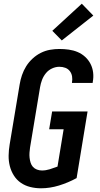

<svg xmlns="http://www.w3.org/2000/svg" viewBox="-20 -1007 540 1035"><path d="M201 8Q171 8 143 1Q115 -6 92.5 -21.5Q70 -37 55 -60.5Q40 -84 33 -111.5Q26 -139 26.5 -168.5Q27 -198 32 -228L86 -552Q90 -577 98.5 -602Q107 -627 121 -649.5Q135 -672 155.5 -691Q176 -710 200 -722Q224 -734 249.5 -738.5Q275 -743 300 -743Q326 -743 351 -739.5Q376 -736 398.5 -726.5Q421 -717 439 -700.5Q457 -684 468 -662.5Q479 -641 482 -616Q485 -591 480 -565Q480 -564 480 -562.5Q480 -561 479 -560H368Q368 -560 368 -561Q368 -562 368 -562Q371 -579 368.5 -595Q366 -611 356.5 -623.5Q347 -636 332 -641.5Q317 -647 300 -647Q280 -647 260.5 -638Q241 -629 227.5 -612.5Q214 -596 206.5 -576Q199 -556 196 -537L142 -212Q140 -198 139 -184Q138 -170 139.5 -156.5Q141 -143 145 -130Q149 -117 157.5 -107.5Q166 -98 179 -93Q192 -88 206 -88Q227 -88 248 -94.5Q269 -101 290 -109L323 -310H245L261 -406H452L393 -47Q347 -22 298 -7Q249 8 201 8ZM313 -789 262 -841 421 -987 483 -923Z"/></svg>

Font: Iosevka SS04 Oblique
Style: Bold
Weight: 700
Italic angle: -9°
Monospace: yes
Designer: Belleve Invis
Foundry: Belleve Invis
Version: Version 19.0.0; ttfautohint (v1.8.4)